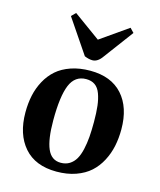

<svg xmlns="http://www.w3.org/2000/svg" viewBox="-119 -880 820 981"><g transform="rotate(15 290.5 -389.5)"><path d="M261.2 -591.8 139.2 -772 161.1 -793.9 303.2 -690.9 449.2 -793 470.2 -771 355 -616.2Q331.5 -582 303.2 -582Q284.7 -582 261.2 -591.8ZM272.9 15.1Q160.6 15.1 101.3 -53Q42 -121.1 42 -236.8Q42 -284.7 51 -326.7Q60.1 -368.7 80.3 -406Q100.6 -443.4 130.9 -470Q161.1 -496.6 206.5 -512.2Q252 -527.8 308.1 -527.8Q418.9 -527.8 478.5 -461.4Q538.1 -395 538.1 -278.8Q538.1 -231.9 529.3 -189.9Q520.5 -147.9 500.5 -109.9Q480.5 -71.8 450.2 -44.4Q419.9 -17.1 374.8 -1Q329.6 15.1 272.9 15.1ZM282.2 -34.2Q309.1 -34.2 328.9 -46.6Q348.6 -59.1 360.8 -80.1Q373 -101.1 380.4 -133.3Q387.7 -165.5 390.4 -200Q393.1 -234.4 393.1 -278.8Q393.1 -329.1 388.9 -364.3Q384.8 -399.4 374.5 -427Q364.3 -454.6 345.5 -467.8Q326.7 -481 298.8 -481Q239.3 -481 214.6 -421.1Q189.9 -361.3 189.9 -233.9Q189.9 -133.8 211.4 -84Q232.9 -34.2 282.2 -34.2Z"/></g></svg>

Font: Literata SemiBold
Style: Italic
Weight: 650
Italic angle: -2.39999°
Designer: Latin by Veronika Burian and Jose Scaglione. Greek by Irene Vlachou. Cyrillic by Vera Evstafieva
Foundry: TypeTogether
Version: Version 3.021